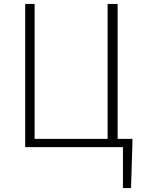

<svg xmlns="http://www.w3.org/2000/svg" viewBox="-20 -748 731 976"><path d="M605 208V0H108V-728H156V-42H527V-728H578V-42H653V-15L646 208Z"/></svg>

Font: Noto Sans SC ExtraLight
Style: Regular
Weight: 250
Designer: Ryoko NISHIZUKA 西塚涼子 (kana, bopomofo & ideographs); Paul D. Hunt (Latin, Greek & Cyrillic); Sandoll Communications 산돌커뮤니
Foundry: Adobe
Version: Version 2.004-H2;hotconv 1.0.118;makeotfexe 2.5.65603